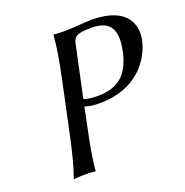

<svg xmlns="http://www.w3.org/2000/svg" viewBox="-119 -761 844 874"><g transform="rotate(-20 302.5 -324.5)"><path d="M198 -445 146 -200C130 -125 113 -54 93 0V3C93 3 111 0 146 0C180 0 196 3 196 3L199 0C203 -57 216 -125 232 -200L251 -292C272 -285 288 -282 323 -282C505 -282 583 -401 601 -486C614 -545 600 -652 415 -652C389 -652 313 -645 283 -645C249 -645 233 -648 233 -648L230 -645C226 -588 214 -520 198 -445ZM311 -574C317 -603 328 -618 400 -618C469 -618 528 -595 501 -468C478 -360 422 -316 325 -316C300 -316 270 -319 258 -326Z"/></g></svg>

Font: Libertinus Sans
Style: Italic
Weight: 400
Italic angle: -12°
Designer: Philipp H. Poll, Khaled Hosny
Foundry: Caleb Maclennan
Version: Version 7.050;RELEASE